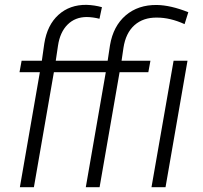

<svg xmlns="http://www.w3.org/2000/svg" viewBox="-20 -782 848 802"><path d="M63 0 146.5 -480.5H61.5L70.3 -528.3H154.8L165 -600.1Q177.2 -677.7 224.4 -720.2Q271.5 -762.7 341.8 -761.7Q374.5 -760.7 405.8 -752L395.5 -703.6Q369.1 -710.4 342.8 -710.9Q293.9 -710.9 262.2 -679.2Q230.5 -647.5 222.2 -590.8L212.9 -528.3H429.7L439.5 -593.3Q453.1 -673.3 505.1 -717.8Q557.1 -762.2 635.3 -761.2Q692.9 -760.3 766.6 -731L751 -681.2Q690.9 -708.5 636.2 -708.5Q578.6 -709.5 541.7 -676.8Q504.9 -644 495.6 -581.5L487.8 -528.3H608.4L599.6 -480.5H479.5L396 0H338.4L421.9 -480.5H205.1L121.6 0ZM671.4 0H612.8L705.1 -528.3H763.2Z"/></svg>

Font: Roboto Light
Style: Italic
Weight: 300
Italic angle: -12°
Designer: Google
Version: Version 2.134; 2016; ttfautohint (v1.6)